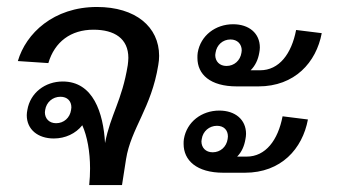

<svg xmlns="http://www.w3.org/2000/svg" viewBox="-20 -536 982 556"><path d="M31.7 -359.2 120 -353.3C138.3 -415 185 -450 250.8 -450C311.7 -450 351.7 -424.2 351.7 -368.3C351.7 -361.7 350.8 -355 350 -347.5C333.3 -244.2 300 -204.2 284.2 -121.7C279.2 -209.2 250 -300 161.7 -300C110.8 -300 67.5 -267.5 59.2 -217.5C58.3 -212.5 57.5 -207.5 57.5 -202.5C57.5 -160.8 90 -135 135.8 -135C169.2 -135 199.2 -149.2 218.3 -173.3C232.5 -141.7 240.8 -96.7 240.8 -48.3C240.8 -32.5 240 -15.8 238.3 0H333.3L345 -75C359.2 -164.2 418.3 -223.3 438.3 -347.5C440 -356.7 440.8 -365.8 440.8 -374.2C440.8 -458.3 372.5 -515.8 260.8 -515.8C135 -515.8 55 -439.2 31.7 -359.2ZM142.5 -179.2C122.5 -179.2 110 -192.5 110 -210.8C110 -213.3 110.8 -215 110.8 -217.5C114.2 -240 132.5 -255.8 155 -255.8C175 -255.8 186.7 -243.3 186.7 -225C186.7 -222.5 185.8 -220 185.8 -217.5C182.5 -195 165 -179.2 142.5 -179.2Z M647.5 -421.7C667.5 -421.7 680 -408.3 680 -390C680 -387.5 679.2 -385.8 679.2 -383.3C675.8 -360.8 658.3 -345 635.8 -345C615.8 -345 603.3 -358.3 603.3 -376.7C603.3 -379.2 604.2 -380.8 604.2 -383.3C607.5 -405.8 625 -421.7 647.5 -421.7ZM655 -465.8C604.2 -465.8 560.8 -433.3 552.5 -383.3C551.7 -378.3 551.7 -373.3 551.7 -368.3C551.7 -320.8 588.3 -285.8 665.8 -285.8H728.3C833.3 -285.8 895.8 -355 911.7 -440L837.5 -449.2C824.2 -380 788.3 -332.5 733.3 -332.5H708.3H705.8C719.2 -345.8 727.5 -363.3 730.8 -383.3C731.7 -388.3 732.5 -393.3 732.5 -398.3C732.5 -440 700.8 -465.8 655 -465.8ZM608.3 -171.7C628.3 -171.7 640 -159.2 640 -140.8C640 -138.3 639.2 -135.8 639.2 -133.3C635.8 -110.8 618.3 -95 595.8 -95C575.8 -95 563.3 -108.3 563.3 -126.7C563.3 -129.2 564.2 -130.8 564.2 -133.3C567.5 -155.8 585.8 -171.7 608.3 -171.7ZM615 -215.8C564.2 -215.8 520.8 -183.3 512.5 -133.3C511.7 -128.3 511.7 -124.2 511.7 -119.2C511.7 -71.7 549.2 -35.8 626.7 -35.8H689.2C794.2 -35.8 855.8 -105 871.7 -190L798.3 -199.2C785 -130 749.2 -82.5 694.2 -82.5H669.2H666.7C680 -95.8 687.5 -113.3 690.8 -133.3C691.7 -138.3 692.5 -143.3 692.5 -148.3C692.5 -190 660.8 -215.8 615 -215.8Z"/></svg>

Font: Boon Medium
Style: Italic
Weight: 500
Italic angle: -9°
Designer: Sungsit Sawaiwan
Foundry: FontUni
Version: Version 3.0